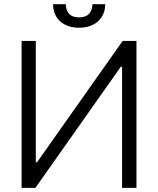

<svg xmlns="http://www.w3.org/2000/svg" viewBox="-20 -904 761 924"><path d="M152.3 -707V-123H158.2L570.3 -707H636.7V0H567.4V-583H561.5L150.4 0H84V-707ZM360.4 -770.5Q322.3 -770.5 293.9 -784.7Q265.6 -798.8 250.5 -824.5Q235.4 -850.1 235.4 -883.8H296.9Q296.9 -855.5 312.5 -837.9Q328.1 -820.3 360.4 -820.3Q392.6 -820.3 408.7 -837.9Q424.8 -855.5 424.8 -883.8H486.3Q486.3 -850.1 470.9 -824.5Q455.6 -798.8 427 -784.7Q398.4 -770.5 360.4 -770.5Z"/></svg>

Font: Pretendard Std Light
Style: Regular
Weight: 300
Designer: Base glyphs from Inter by Rasmus Andersson; Hangeul glyphs from Noto Sans CJK(Source Han Sans) by Jang Soo-young and Kan
Foundry: Kil Hyung-jin
Version: Version 1.309